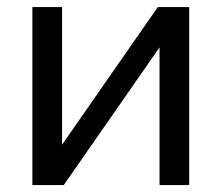

<svg xmlns="http://www.w3.org/2000/svg" viewBox="-20 -533 638 553"><path d="M439.5 0V-396.5L163.6 0H73.2V-512.7H158.7V-116.2L434.6 -512.7H524.9V0Z"/></svg>

Font: Voltera
Style: Regular
Weight: 400
Designer: Bernd Montag
Version: Version 1.301